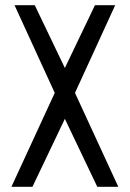

<svg xmlns="http://www.w3.org/2000/svg" viewBox="-20 -720 500 740"><path d="M24 0 191 -362 36 -700H114L230 -458L346 -700H424L269 -362L436 0H355L230 -262L105 0Z"/></svg>

Font: Stick No Bills
Style: Regular
Weight: 400
Version: Version 2.000